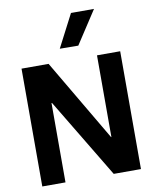

<svg xmlns="http://www.w3.org/2000/svg" viewBox="-102 -1048 905 1125"><g transform="rotate(-10 350.5 -485.0)"><path d="M57 1V-700H218L504 -214H506V-700H644V1H482L198 -471H195V1ZM298 -776 399 -971H536L408 -775Z"/></g></svg>

Font: Lopes Sans
Style: Bold
Weight: 700
Designer: Gabriel Lam, Diego Maldonado
Foundry: TypeRant, Foresti Design
Version: Version 4.000